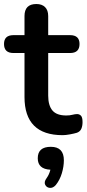

<svg xmlns="http://www.w3.org/2000/svg" viewBox="-26 -663 431 956"><path d="M286 10Q96 10 96 -180V-399H41Q-6 -399 -6 -444Q-6 -488 41 -488H96V-583Q96 -643 155 -643Q183 -643 198.5 -627.5Q214 -612 214 -583V-488H323Q370 -488 370 -444Q370 -399 323 -399H214V-187Q214 -138 235 -113Q256 -88 304 -88Q321 -88 334.5 -91.5Q348 -95 358 -95Q369 -95 377 -87Q385 -79 385 -55Q385 -36 379 -22Q373 -8 357 -2Q344 2 322.5 6Q301 10 286 10ZM252 258Q238 274 222 272.5Q206 271 199 257Q192 243 206 224Q219 206 225 182Q162 179 162 125Q162 68 227 68Q292 68 292 135Q292 166 282 199.5Q272 233 252 258Z"/></svg>

Font: Chiron GoRound TC M
Style: Regular
Weight: 500
Designer: Ryoko NISHIZUKA 西塚涼子 (kana, bopomofo & ideographs); Paul D. Hunt (Latin, Greek & Cyrillic); Sandoll Communications 산돌커뮤니
Foundry: Adobe
Version: Version 1.000;hotconv 1.1.1;makeotfexe 2.6.0